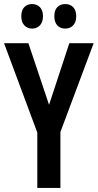

<svg xmlns="http://www.w3.org/2000/svg" viewBox="-20 -927 482 947"><path d="M222 -410 322 -714H442L278 -276V0H164V-273L0 -714H120ZM85 -847Q85 -877 100 -892Q115 -907 138 -907Q162 -907 177 -891.5Q192 -876 192 -847Q192 -818 177 -802Q162 -786 138 -786Q115 -786 100 -802Q85 -818 85 -847ZM248 -847Q248 -877 263 -892Q278 -907 302 -907Q326 -907 341 -891.5Q356 -876 356 -847Q356 -818 341 -802Q326 -786 302 -786Q277 -786 262.5 -802Q248 -818 248 -847Z"/></svg>

Font: Noto Sans Tamil ExtraCondensed SemiBold
Style: Regular
Weight: 600
Width: 2
Designer: Jelle Bosma - Monotype Design Team
Foundry: Monotype Imaging Inc.
Version: Version 2.004; ttfautohint (v1.8.4.7-5d5b)